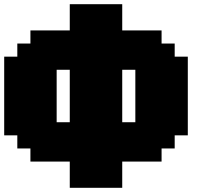

<svg xmlns="http://www.w3.org/2000/svg" viewBox="-20 -895 1040 915"><path d="M312.5 0H562.5V-125H750V-187.5H812.5V-250H875V-625H812.5V-687.5H750V-750H562.5V-875H312.5V-750H125V-687.5H62.5V-625H0V-250H62.5V-187.5H125V-125H312.5ZM625 -312.5H562.5V-562.5H625ZM312.5 -312.5H250V-562.5H312.5Z"/></svg>

Font: Faithful 32x
Style: Bold
Weight: 400
Foundry: Faithful Resource Pack
Version: Version 1.0; January 27, 2023